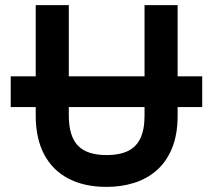

<svg xmlns="http://www.w3.org/2000/svg" viewBox="-20 -720 834 752"><path d="M397.9 12Q309.8 12 247.6 -20.8Q185.3 -53.5 152.6 -115.9Q119.9 -178.3 119.9 -267.2V-300.7H22V-421.1H119.9V-700H249.5V-421.1H546.1V-700H675.7V-421.1H772V-300.7H675.7V-267.2Q675.7 -192.9 654 -139.9Q632.3 -86.9 594 -53.2Q555.8 -19.5 505.4 -3.8Q455 12 397.9 12ZM397.9 -112.6Q447.1 -112.6 480.1 -128.1Q513.1 -143.7 529.6 -177.8Q546.1 -211.8 546.1 -267.2V-300.7H249.5V-267.2Q249.5 -187.3 284.9 -149.9Q320.3 -112.6 397.9 -112.6Z"/></svg>

Font: Overpass
Style: Regular
Weight: 400
Designer: Delve Withrington, Dave Bailey, Thomas Jockin
Foundry: Delve Fonts LLC
Version: Version 4.000